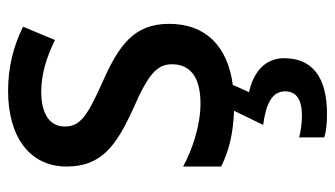

<svg xmlns="http://www.w3.org/2000/svg" viewBox="-197 -392 829 475"><g transform="rotate(-90 217.5 -154.5)"><path d="M311 134C311 86 276 58 227 47L245 7C341 -6 396 -60 396 -151C396 -238 342 -275 255 -314C168 -353 142 -370 142 -409C142 -445 172 -467 228 -467C273 -467 315 -453 356 -433L389 -512C340 -536 289 -549 230 -549C117 -549 43 -496 43 -404C43 -318 95 -281 185 -240C275 -201 296 -179 296 -143C296 -100 266 -73 199 -73C145 -73 85 -93 43 -116V-22C80 -3 124 8 181 10L146 82C198 89 229 104 229 136C229 165 208 178 168 178C151 178 129 175 115 171V233C129 238 150 240 173 240C266 240 311 202 311 134Z"/></g></svg>

Font: Noto Sans Devanagari UI SemiCondensed Medium
Style: Regular
Weight: 500
Width: 4
Designer: Jelle Bosma - Monotype Design Team
Foundry: Monotype Imaging Inc.
Version: Version 2.004